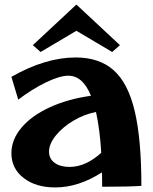

<svg xmlns="http://www.w3.org/2000/svg" viewBox="-20 -817 670 842"><path d="M428 2Q428 -41 427 -61Q324 5 222 5Q137 5 83.5 -36.5Q30 -78 30 -145Q30 -205 74.5 -257.5Q119 -310 198.5 -346.5Q278 -383 379 -397Q343 -485 280 -485Q242 -485 182 -456Q122 -427 60 -380L30 -480Q179 -565 312 -565Q416 -565 479 -508.5Q542 -452 571 -329Q600 -206 600 -2Q548 2 428 2ZM424 -147Q418 -249 401 -326Q350 -316 302.5 -288Q255 -260 225 -223Q195 -186 195 -152Q195 -121 219.5 -103Q244 -85 285 -85Q356 -85 424 -147ZM124 -619 315 -797 506 -619 472 -589 315 -682 158 -589Z"/></svg>

Font: Otomanopee
Style: Regular
Weight: 400
Designer: Das Ende der Wildnis
Foundry: Gutenberg Labo
Version: Version 3.000